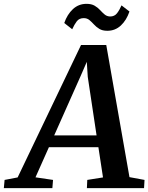

<svg xmlns="http://www.w3.org/2000/svg" viewBox="-91 -981 774 1001"><path d="M-71 0 -67 -43 1 -56 331.5 -746.5H463L584 -57.5L662.5 -43L660 0H362L364 -43L446 -56L422 -213.5H164L94 -56.5L185.5 -43L182 0ZM191.5 -275H412.5L366.5 -580.5L361.5 -658.5L330 -586ZM468.5 -820.5Q443 -820.5 426.8 -830.5Q410.5 -840.5 398.8 -853.5Q387 -866.5 375 -876.5Q363 -886.5 345.5 -886.5Q322 -886.5 309.2 -869.8Q296.5 -853 285.5 -828.5L244 -861Q259.5 -906 289.2 -933.5Q319 -961 360 -961Q386 -961 402.5 -951.2Q419 -941.5 430.8 -928.5Q442.5 -915.5 454.5 -905.5Q466.5 -895.5 483 -895Q506 -895 519 -911.8Q532 -928.5 542.5 -953L584 -921Q568.5 -875.5 539 -848Q509.5 -820.5 468.5 -820.5Z"/></svg>

Font: Merriweather 24pt SemiBold
Style: Italic
Weight: 600
Italic angle: -7.8°
Version: Version 2.101